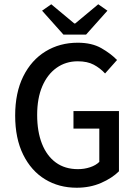

<svg xmlns="http://www.w3.org/2000/svg" viewBox="-20 -867 640 899"><path d="M339 12Q256 12 191 -27.5Q126 -67 88.5 -143Q51 -219 51 -326Q51 -433 89 -509.5Q127 -586 193.5 -626.5Q260 -667 344 -667Q410 -667 454.5 -641.5Q499 -616 528 -586L472 -523Q449 -548 419 -564Q389 -580 344 -580Q288 -580 245 -549.5Q202 -519 178 -463Q154 -407 154 -329Q154 -251 176.5 -194Q199 -137 241.5 -106Q284 -75 345 -75Q375 -75 402 -84Q429 -93 445 -109V-265H324V-347H537V-65Q505 -33 453.5 -10.5Q402 12 339 12ZM277 -705 177 -817 220 -847 328 -757H332L440 -847L483 -817L383 -705Z"/></svg>

Font: Source Code Pro ExtraLight Medium
Style: Regular
Weight: 500
Monospace: yes
Version: Version 1.018;hotconv 1.0.116;makeotfexe 2.5.65601